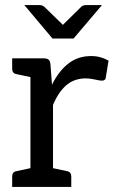

<svg xmlns="http://www.w3.org/2000/svg" viewBox="-20 -737 462 757"><path d="M28 0V-41Q28 -59 44 -62L100 -74V-433L44 -445Q28 -448 28 -466V-507H151Q166 -507 172 -501.5Q178 -496 179 -482L185 -403Q211 -456 249 -486Q287 -516 339 -516Q360 -516 377 -511Q394 -506 408 -498L397 -431Q396 -419 381 -419Q374 -419 354 -423.5Q334 -428 319 -428Q273 -428 241.5 -401Q210 -374 189 -323V-74L245 -62Q261 -59 261 -41V0ZM382 -717 270 -585H187L76 -717H135Q147 -717 155 -710L228 -639L300 -710Q307 -717 320 -717Z"/></svg>

Font: Aleo
Style: Regular
Weight: 400
Designer: Alessio Laiso
Foundry: Alessio Laiso
Version: Version 2.001; ttfautohint (v1.8.4.7-5d5b);gftools[0.9.29]